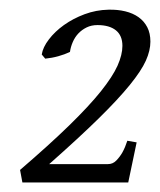

<svg xmlns="http://www.w3.org/2000/svg" viewBox="-20 -679 335 402"><path d="M294.9 -591.8Q294.9 -573.2 285.4 -552Q275.9 -530.8 251.7 -501Q227.5 -471.2 186.8 -431.2Q146 -391.1 83 -335.4H206.1Q216.3 -335.4 223.6 -343Q231 -350.6 236.3 -359.9Q242.2 -370.6 246.6 -384.3L266.1 -380.9L248.5 -296.9H26.9L22 -323.2Q84 -376.5 125.2 -416.7Q166.5 -457 191.2 -487.8Q215.8 -518.6 226.1 -541.5Q236.3 -564.5 236.3 -583Q236.3 -604.5 222.7 -615.5Q209 -626.5 184.1 -626.5Q171.4 -626.5 161.4 -621.6Q151.4 -616.7 144 -608.9Q136.7 -601.1 132.3 -590.8Q127.9 -580.6 126.5 -570.3Q115.2 -564.9 102.1 -561.3Q88.9 -557.6 74.7 -556.2L67.4 -564.9Q69.8 -580.1 82.3 -596.4Q94.7 -612.8 113.8 -626.5Q132.8 -640.1 157 -649.2Q181.2 -658.2 207 -658.7Q226.1 -659.2 242.2 -655.3Q258.3 -651.4 270 -643.1Q281.7 -634.8 288.3 -622.1Q294.9 -609.4 294.9 -591.8Z"/></svg>

Font: Gentium Plus Phon
Style: Italic
Weight: 400
Italic angle: -8°
Designer: J. Victor Gaultney, Annie Olsen, Iska Routamaa, Becca Hirsbrunner
Foundry: SIL International
Version: Version 5.000